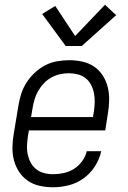

<svg xmlns="http://www.w3.org/2000/svg" viewBox="-20 -782 540 810"><path d="M204 8Q175 8 147.5 2Q120 -4 98 -19Q76 -34 61 -56.5Q46 -79 39 -105.5Q32 -132 32.5 -160.5Q33 -189 38 -218L58 -338Q62 -363 70 -387.5Q78 -412 92.5 -434.5Q107 -457 127.5 -476Q148 -495 171.5 -507Q195 -519 221 -523.5Q247 -528 272 -528Q300 -528 327.5 -522Q355 -516 377 -501Q399 -486 413.5 -463.5Q428 -441 434.5 -414.5Q441 -388 440.5 -359.5Q440 -331 435 -302L424 -232H102L98 -209Q95 -189 94 -169Q93 -149 97 -130.5Q101 -112 109.5 -96Q118 -80 132.5 -68.5Q147 -57 165.5 -52Q184 -47 204 -47Q226 -47 249 -52Q272 -57 292 -69.5Q312 -82 326.5 -102Q341 -122 346 -144H407Q400 -111 380.5 -80.5Q361 -50 332.5 -29.5Q304 -9 270.5 -0.5Q237 8 204 8ZM111 -288H372L376 -311Q379 -331 379.5 -350.5Q380 -370 376.5 -388.5Q373 -407 364.5 -423.5Q356 -440 342 -451.5Q328 -463 309 -468Q290 -473 271 -473Q252 -473 233.5 -469Q215 -465 197.5 -455.5Q180 -446 166 -431.5Q152 -417 142 -400Q132 -383 126.5 -365Q121 -347 118 -329ZM257 -588 158 -723 213 -757 297 -630 423 -762 470 -718 325 -588Z"/></svg>

Font: Iosevka SS04 Light Oblique
Style: Regular
Weight: 300
Italic angle: -9°
Monospace: yes
Designer: Belleve Invis
Foundry: Belleve Invis
Version: Version 19.0.0; ttfautohint (v1.8.4)